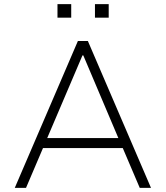

<svg xmlns="http://www.w3.org/2000/svg" viewBox="-20 -902 796 922"><path d="M51 0 354 -705H402L705 0H651L564 -204L597 -191H161L192 -204L105 0ZM376 -636 202 -228 178 -239H580L553 -228L380 -636ZM436 -817V-882H502V-817ZM256 -817V-882H322V-817Z"/></svg>

Font: Nunito Sans 7pt ExtraLight
Style: Regular
Weight: 250
Designer: Vernon Adams
Foundry: Vernon Adams
Version: Version 3.101;gftools[0.9.27]